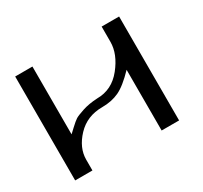

<svg xmlns="http://www.w3.org/2000/svg" viewBox="-110 -650 846 800"><g transform="rotate(-30 312.5 -250.0)"><path d="M292 -208Q218.8 -208 171.9 -158.2Q125 -108.4 125 -51.8V0H42V-500H125V-173.8Q126 -174.8 147 -194.3Q168 -213.9 178.7 -220.7Q189.5 -227.5 220.7 -237.8Q252 -248 292 -250Q363.3 -250 410.6 -309.1Q458 -368.2 458 -426.8V-500H542V0H458V-292Q409.2 -241.2 373.5 -224.6Q337.9 -208 292 -208Z"/></g></svg>

Font: okolaks
Style: Regular
Weight: 500
Version: Version 000.6.0